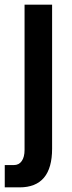

<svg xmlns="http://www.w3.org/2000/svg" viewBox="-39 -602 310 824"><path d="M-18.6 106.4H20.5Q42.5 106.4 54.4 89.1Q66.4 71.8 66.4 41.5V-582H184.6V36.1Q184.6 202.1 44.9 202.1H-18.6Z"/></svg>

Font: Decalotype Medium
Style: Regular
Weight: 500
Designer: Alfredo Marco Pradil
Foundry: Alfredo Marco Pradil
Version: Version 1.0